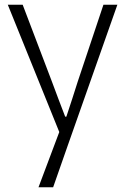

<svg xmlns="http://www.w3.org/2000/svg" viewBox="-20 -553 530 813"><path d="M143 240 231 6 13 -533H76L200 -207Q213 -172 227.5 -133.5Q242 -95 256 -59H261Q273 -95 285.5 -133.5Q298 -172 309 -207L418 -533H477L268 60L205 240Z"/></svg>

Font: SpoqaHanSans-Light
Style: Regular
Weight: 300
Designer: [Spoqa Han Sans] Dong-huui Kim \uAE40 \uB3D9 \uD718  Younghwa Kang \uAC15 \uC601 \uD654  [Noto Sans] Ryoko NISHIZUKA \u8
Foundry: Spoqa (http://www.spoqa-han-sans.com)
Version: Version 2.000